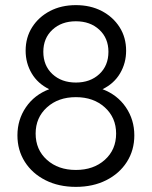

<svg xmlns="http://www.w3.org/2000/svg" viewBox="-20 -719 592 749"><path d="M276 10Q209 10 157.5 -16Q106 -42 77 -87.5Q48 -133 48 -191Q48 -252 81 -300.5Q114 -349 172 -371Q127 -393 103.5 -433Q80 -473 80 -521Q80 -573 105.5 -613Q131 -653 175 -676Q219 -699 276 -699Q333 -699 377 -676Q421 -653 446.5 -613Q472 -573 472 -521Q472 -473 448.5 -433Q425 -393 380 -371Q438 -349 471 -300.5Q504 -252 504 -191Q504 -133 475 -87.5Q446 -42 394.5 -16Q343 10 276 10ZM276 -397Q332 -397 367.5 -430Q403 -463 403 -517Q403 -570 367.5 -603Q332 -636 276 -636Q220 -636 184.5 -603Q149 -570 149 -517Q149 -463 184.5 -430Q220 -397 276 -397ZM276 -56Q345 -56 389 -95.5Q433 -135 433 -198Q433 -260 389 -300Q345 -340 276 -340Q207 -340 163 -300Q119 -260 119 -198Q119 -135 163 -95.5Q207 -56 276 -56Z"/></svg>

Font: Outfit Light
Style: Regular
Weight: 300
Designer: Rodrigo Fuenzalida
Foundry: fragTYPE
Version: Version 1.100; ttfautohint (v1.8.4.7-5d5b)